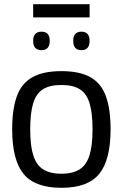

<svg xmlns="http://www.w3.org/2000/svg" viewBox="-20 -885 585 915"><path d="M38 -269Q38 -364 60 -425.5Q82 -487 133.5 -516.5Q185 -546 273 -546Q361 -546 412 -516.5Q463 -487 485 -425.5Q507 -364 507 -269Q507 -123 453 -56.5Q399 10 273 10Q146 10 92 -56.5Q38 -123 38 -269ZM124 -269Q124 -190 139 -143.5Q154 -97 187 -77Q220 -57 273 -57Q325 -57 358 -77Q391 -97 406 -143.5Q421 -190 421 -269Q421 -346 407 -392.5Q393 -439 360.5 -459.5Q328 -480 273 -480Q217 -480 184.5 -459.5Q152 -439 138 -392.5Q124 -346 124 -269ZM368 -646Q329 -646 329 -690Q329 -734 368 -734Q407 -734 407 -690Q407 -646 368 -646ZM178 -646Q138 -646 138 -690Q138 -734 178 -734Q217 -734 217 -690Q217 -646 178 -646ZM138 -802V-865H407V-802Z"/></svg>

Font: Georama
Style: Regular
Weight: 400
Designer: Jean-Baptiste Levee
Foundry: Production Type
Version: Version 1.000